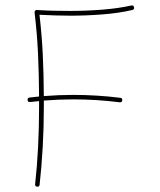

<svg xmlns="http://www.w3.org/2000/svg" viewBox="-20 -682 593 710"><path d="M82 -312Q81.1 -320.3 89.4 -321.3Q106.9 -323.2 124.5 -325.2Q124 -409.7 120.6 -483.4Q117.2 -557.1 107.9 -635.7Q107.4 -638.2 109.6 -641.8Q111.8 -645.5 116.7 -645Q147 -643.1 177.7 -642.3Q208.5 -641.6 239.7 -641.6Q297.4 -641.6 357.2 -646.2Q417 -650.9 465.3 -661.6Q473.6 -663.6 475.6 -655.3Q477.5 -647 469.2 -645Q419.4 -633.3 358.6 -628.7Q297.9 -624 239.7 -624Q211.4 -624 182.6 -625Q153.8 -626 126 -627.4Q134.8 -551.3 138.2 -479.7Q141.6 -408.2 142.1 -326.7Q197.3 -331.1 251 -331.1Q294.4 -331.1 338.1 -328.4Q381.8 -325.7 424.8 -320.3Q433.1 -319.3 432.1 -311Q431.2 -302.7 422.9 -303.7Q380.4 -309.1 337.2 -311.8Q293.9 -314.5 251 -314.5Q197.3 -314.5 142.1 -310.1Q142.1 -297.9 142.1 -284.7Q142.1 -209.5 137.9 -137Q133.8 -64.5 126.5 1Q125.5 9.3 117.2 8.3Q108.9 7.3 109.9 -1Q117.2 -65.9 120.8 -137.9Q124.5 -210 124.5 -284.7Q124.5 -296.9 124.5 -308.1Q107.9 -306.6 91.3 -304.7Q83 -303.7 82 -312Z"/></svg>

Font: Mikhak-DS1-FD Thin
Style: Regular
Weight: 100
Designer: Amin Abedi
Version: Version 3.2